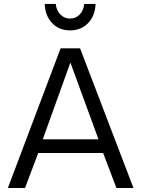

<svg xmlns="http://www.w3.org/2000/svg" viewBox="-20 -947 712 967"><path d="M19.5 0 285.2 -703.6H383.3L652.3 0H566.4L499.5 -176.3H172.4L106 0ZM195.3 -245.1H476.1L334.5 -631.8ZM205.1 -927.2H260.7Q264.2 -894 284.2 -873.8Q304.2 -853.5 333 -853.5Q361.8 -853.5 381.3 -873.8Q400.9 -894 404.3 -927.2H461.4Q459 -867.2 423.6 -830.6Q388.2 -793.9 333 -793.9Q277.8 -793.9 242.7 -830.6Q207.5 -867.2 205.1 -927.2Z"/></svg>

Font: Metrophobic
Style: Regular
Weight: 400
Designer: Vernon Adams
Foundry: Vernon Adams
Version: Version 3.200; ttfautohint (v1.8.4.7-5d5b);gftools[0.9.23]